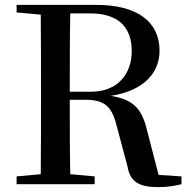

<svg xmlns="http://www.w3.org/2000/svg" viewBox="-20 -755 776 787"><path d="M48 -704 147 -695C148 -595 148 -495 148 -393V-342C148 -241 148 -140 147 -41L48 -32V0H368V-32L268 -41C266 -140 266 -240 266 -346H331C416 -346 441 -312 461 -229L503 -71C513 -11 550 12 626 12C668 12 695 7 724 0V-32L630 -38L584 -216C564 -302 533 -347 434 -362C574 -384 634 -460 634 -547C634 -667 541 -735 375 -735H48ZM268 -700H351C465 -700 520 -643 520 -546C520 -453 464 -379 352 -379H266C266 -499 266 -601 268 -700Z"/></svg>

Font: Noto Serif HK SemiBold
Style: Regular
Weight: 600
Designer: Ryoko NISHIZUKA 西塚涼子 (kana & ideographs); Frank Grießhammer (Latin, Greek & Cyrillic); Wenlong ZHANG 张文龙 (bopomofo); San
Foundry: Adobe
Version: Version 2.001;hotconv 1.1.0;makeotfexe 2.6.0